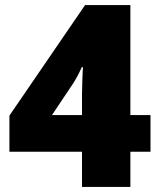

<svg xmlns="http://www.w3.org/2000/svg" viewBox="-20 -734 626 754"><path d="M571 -138V-282H492V-714H314L17 -280V-138H302V0H492V-138ZM302 -365V-282H184L263 -400C280 -426 288 -441 301 -470H306C305 -468 302 -395 302 -365Z"/></svg>

Font: Noto Sans Gujarati Black
Style: Regular
Weight: 900
Designer: Jelle Bosma - Monotype Design Team, Universal Thirst
Foundry: Monotype Imaging Inc.
Version: Version 2.106